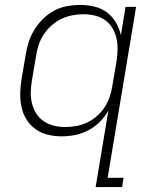

<svg xmlns="http://www.w3.org/2000/svg" viewBox="-20 -548 640 783"><path d="M246 -30Q268 -30 290.5 -34Q313 -38 334.5 -48Q356 -58 375 -74.5Q394 -91 406.5 -110.5Q419 -130 427 -152.5Q435 -175 438 -197L455 -297Q459 -321 459.5 -345Q460 -369 455 -391.5Q450 -414 438.5 -433.5Q427 -453 408.5 -466Q390 -479 367 -484.5Q344 -490 320 -490Q298 -490 274.5 -485.5Q251 -481 229.5 -470.5Q208 -460 189.5 -443.5Q171 -427 158 -407Q145 -387 137.5 -364.5Q130 -342 127 -319L110 -219Q106 -195 105.5 -171.5Q105 -148 110.5 -126Q116 -104 128 -85Q140 -66 158.5 -53.5Q177 -41 199.5 -35.5Q222 -30 246 -30ZM370 215 422 -97Q408 -72 387 -51Q366 -30 340 -16.5Q314 -3 286.5 2.5Q259 8 232 8Q203 8 175.5 1.5Q148 -5 125.5 -21Q103 -37 88.5 -60Q74 -83 68 -110.5Q62 -138 62.5 -167Q63 -196 68 -226L85 -326Q89 -352 97.5 -378Q106 -404 121 -428Q136 -452 156.5 -472Q177 -492 201.5 -505Q226 -518 253.5 -523Q281 -528 307 -528Q337 -528 365.5 -521Q394 -514 416 -497.5Q438 -481 452.5 -456.5Q467 -432 473 -404L492 -520H535L419 177H484L478 215Z"/></svg>

Font: Iosevka Extralight Extended
Style: Italic
Weight: 200
Width: 7
Italic angle: -9°
Monospace: yes
Designer: Belleve Invis
Foundry: Belleve Invis
Version: Version 32.5.0; ttfautohint (v1.8.4)